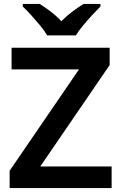

<svg xmlns="http://www.w3.org/2000/svg" viewBox="-20 -957 617 977"><path d="M548 0H29V-88L382 -604H39V-714H538V-626L185 -110H548ZM220 -777Q207 -800 184.5 -827Q162 -854 138.5 -880Q115 -906 96 -924V-937H182Q208 -921 237.5 -898.5Q267 -876 292 -849Q319 -876 349 -898.5Q379 -921 405 -937H491V-924Q473 -906 449 -880Q425 -854 402.5 -827Q380 -800 366 -777Z"/></svg>

Font: Noto Sans Sora Sompeng SemiBold
Style: Regular
Weight: 600
Version: Version 2.101